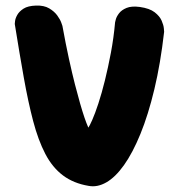

<svg xmlns="http://www.w3.org/2000/svg" viewBox="-20 -668 642 689"><path d="M298 -1Q244 -10 206 -38.5Q168 -67 142.5 -116Q117 -165 99 -233.5Q81 -302 65.5 -389Q50 -476 33 -582Q33 -582 34 -592Q35 -602 42 -614.5Q49 -627 64.5 -637Q80 -647 109 -648Q138 -649 156.5 -638Q175 -627 185.5 -612.5Q196 -598 200 -586.5Q204 -575 204 -575Q216 -509 227.5 -456.5Q239 -404 249 -365Q259 -326 267.5 -296.5Q276 -267 283 -246.5Q290 -226 297 -210Q301 -215 311 -237.5Q321 -260 333 -296.5Q345 -333 356.5 -379.5Q368 -426 378 -479Q388 -532 393 -588Q393 -588 395.5 -598Q398 -608 407 -620Q416 -632 434 -639.5Q452 -647 482 -643Q517 -638 535 -624Q553 -610 560 -594Q567 -578 568 -566Q569 -554 569 -554Q556 -440 534 -348Q512 -256 484 -187.5Q456 -119 425 -75.5Q394 -32 361.5 -13.5Q329 5 298 -1Z"/></svg>

Font: Sour Gummy Black ExtraBold
Style: Regular
Weight: 800
Version: Version 1.000